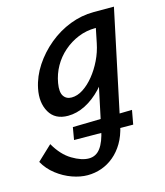

<svg xmlns="http://www.w3.org/2000/svg" viewBox="-165 -499 746 870"><g transform="rotate(-15 208.0 -64.5)"><path d="M139 289Q105 289 67 275.5Q29 262 -4.5 236Q-38 210 -58 174L11 109Q43 165 86.5 191Q130 217 164 217Q198 217 219 188.5Q240 160 251 106L311 -177L384 -277Q370 -215 343.5 -163Q317 -111 281 -73Q245 -35 204.5 -14.5Q164 6 123 6Q62 6 36 -39.5Q10 -85 23 -149Q34 -203 66 -251.5Q98 -300 144 -338Q190 -376 244.5 -397Q299 -418 355 -418H451L339 111Q329 156 309.5 189Q290 222 263 244.5Q236 267 204.5 278Q173 289 139 289ZM120 119 130 61 409 55 397 121ZM160 -70Q187 -70 214 -87.5Q241 -105 265 -134.5Q289 -164 307 -201Q325 -238 333 -278L354 -381L399 -346H344Q302 -346 264 -330.5Q226 -315 195 -288Q164 -261 144 -225.5Q124 -190 117 -149Q110 -108 122.5 -89Q135 -70 160 -70Z"/></g></svg>

Font: Ysabeau Office SemiBold
Style: Italic
Weight: 600
Italic angle: -12°
Designer: Christian Thalmann (Catharsis Fonts)
Version: Version 2.001;gftools[0.9.30]; featfreeze: tnum,lnum,ss02